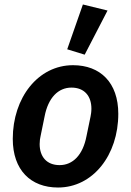

<svg xmlns="http://www.w3.org/2000/svg" viewBox="-20 -825 585 857"><path d="M460 -778 350 -805 280 -605 358 -581ZM239 12C395 12 508 -133 508 -317C508 -456 428 -534 306 -534C150 -534 37 -389 37 -205C37 -66 117 12 239 12ZM246 -88C188 -88 157 -126 157 -182C157 -196 159 -209 161 -217L179 -305C195 -389 240 -434 299 -434C357 -434 388 -396 388 -340C388 -326 386 -314 384 -304L366 -217C350 -133 305 -88 246 -88Z"/></svg>

Font: Braiins Sans SemiBold
Style: Italic
Weight: 600
Italic angle: -11.31°
Designer: Mike Abbink, Paul van der Laan, Pieter van Rosmalen, Jiri Chlebus, Lubos Buracinsky
Foundry: Bold Monday, Sudetype
Version: Version 1.000;hotconv 1.0.109;makeotfexe 2.5.65596